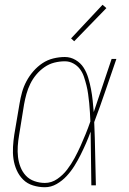

<svg xmlns="http://www.w3.org/2000/svg" viewBox="-20 -777 540 805"><path d="M168 8Q143 8 118.5 0.5Q94 -7 77 -24Q60 -41 50 -63.5Q40 -86 36.5 -110.5Q33 -135 34.5 -161Q36 -187 40 -213L62 -343Q66 -367 72.5 -390.5Q79 -414 91 -436.5Q103 -459 120 -478.5Q137 -498 158 -512Q179 -526 203.5 -532Q228 -538 252 -538Q276 -538 297 -525.5Q318 -513 330.5 -493.5Q343 -474 350 -450.5Q357 -427 361.5 -403.5Q366 -380 368.5 -356Q371 -332 373 -307Q392 -363 410.5 -418.5Q429 -474 448 -530H468Q445 -464 422.5 -397.5Q400 -331 375 -265Q378 -199 379 -132.5Q380 -66 382 0H363Q362 -56 361.5 -112.5Q361 -169 360 -225Q351 -200 340.5 -176Q330 -152 318 -128Q306 -104 292 -81.5Q278 -59 259.5 -39Q241 -19 217.5 -5.5Q194 8 168 8ZM168 -10Q196 -10 220 -26.5Q244 -43 261.5 -66Q279 -89 292.5 -114Q306 -139 317.5 -164.5Q329 -190 339.5 -216Q350 -242 359 -268Q358 -287 357 -306.5Q356 -326 354 -345Q352 -364 349.5 -382.5Q347 -401 342.5 -419Q338 -437 332 -455Q326 -473 315 -487.5Q304 -502 287.5 -511Q271 -520 252 -520Q230 -520 208 -514.5Q186 -509 166.5 -495.5Q147 -482 132 -464Q117 -446 107 -425.5Q97 -405 91 -383.5Q85 -362 81 -340L60 -210Q56 -187 54.5 -164Q53 -141 55.5 -119Q58 -97 66 -76.5Q74 -56 88.5 -40.5Q103 -25 124.5 -17.5Q146 -10 168 -10ZM291 -604 278 -616 410 -757 426 -743Z"/></svg>

Font: Iosevka Slab Thin Oblique
Style: Regular
Weight: 100
Italic angle: -9°
Monospace: yes
Designer: Belleve Invis
Foundry: Belleve Invis
Version: Version 11.1.0; ttfautohint (v1.8.3)